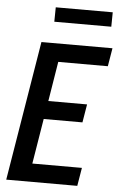

<svg xmlns="http://www.w3.org/2000/svg" viewBox="-61 -965 628 1007"><g transform="rotate(5 253.0 -461.5)"><path d="M11 0 132 -735H506L490 -639H229L195 -430H399L383 -334H179L140 -96H401L385 0ZM190 -847 191 -923H491L490 -847Z"/></g></svg>

Font: Iosevka Curly
Style: Bold Italic
Weight: 700
Italic angle: -9°
Monospace: yes
Designer: Belleve Invis
Foundry: Belleve Invis
Version: Version 22.1.2; ttfautohint (v1.8.4)